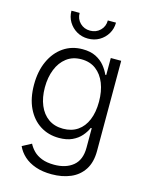

<svg xmlns="http://www.w3.org/2000/svg" viewBox="-140 -838 877 1140"><g transform="rotate(15 299.0 -268.5)"><path d="M290.5 215.3Q234.4 215.3 191.7 200.4Q148.9 185.5 120.1 159.4Q91.3 133.3 76.2 99.6L132.3 69.8Q143.6 92.3 163.3 112.3Q183.1 132.3 214.4 144.5Q245.6 156.7 290.5 156.7Q362.8 156.7 406.7 120.4Q450.7 84 450.7 8.8V-110.8H444.8Q433.6 -84.5 412.1 -59.8Q390.6 -35.2 357.4 -19.8Q324.2 -4.4 276.9 -4.4Q211.4 -4.4 160.9 -36.6Q110.4 -68.8 81.5 -128.9Q52.7 -189 52.7 -272.5Q52.7 -355 81.3 -417.5Q109.9 -480 160.6 -514.9Q211.4 -549.8 277.8 -549.8Q326.7 -549.8 359.9 -533Q393.1 -516.1 414.1 -490.2Q435.1 -464.4 446.3 -438H452.1V-542.5H516.1V11.7Q516.1 81.5 486.8 126.7Q457.5 171.9 406.5 193.6Q355.5 215.3 290.5 215.3ZM286.1 -63.5Q338.4 -63.5 375.5 -88.9Q412.6 -114.3 432.1 -161.4Q451.7 -208.5 451.7 -273.4Q451.7 -336.9 432.4 -385.7Q413.1 -434.6 376.2 -462.4Q339.4 -490.2 286.1 -490.2Q232.9 -490.2 195.6 -461.7Q158.2 -433.1 138.7 -384Q119.1 -335 119.1 -273.4Q119.1 -210.9 138.9 -163.6Q158.7 -116.2 196 -89.8Q233.4 -63.5 286.1 -63.5ZM290.5 -618.7Q252.4 -618.7 221.4 -636.7Q190.4 -654.8 172.1 -685.3Q153.8 -715.8 153.8 -753.4H204.1Q204.1 -716.3 229 -691.9Q253.9 -667.5 290.5 -667.5Q327.6 -667.5 352.5 -691.9Q377.4 -716.3 377.4 -753.4H427.7Q427.7 -715.8 409.4 -685.3Q391.1 -654.8 360.4 -636.7Q329.6 -618.7 290.5 -618.7Z"/></g></svg>

Font: Inter 16pt Light
Style: Regular
Weight: 300
Version: Version 4.001;git-66647c0bb